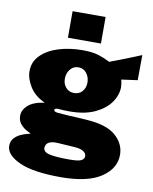

<svg xmlns="http://www.w3.org/2000/svg" viewBox="-96 -794 826 1037"><g transform="rotate(10 317.0 -276.0)"><path d="M309 171Q156 171 81 136.2Q6 101.5 6 52Q6 27 20.5 10.8Q35 -5.5 54.5 -14.5Q74 -23.5 90 -27.5Q106 -31.5 109 -32Q101.5 -36 84 -45.5Q66.5 -55 51.2 -72.8Q36 -90.5 36 -119Q36 -150 65.2 -176Q94.5 -202 155 -210Q99 -235 71.5 -279Q44 -323 44 -364Q44 -416 80.5 -452Q117 -488 176.8 -506.5Q236.5 -525 307 -525Q362.5 -525 396.5 -514Q430.5 -503 459 -488Q473.5 -493.5 493.8 -501.2Q514 -509 537.2 -518Q560.5 -527 584 -536.5Q607.5 -546 629 -555L628 -417L540 -405Q543 -394 544.5 -381.8Q546 -369.5 546 -365Q546 -321 517.5 -280.2Q489 -239.5 433 -213.2Q377 -187 295 -187Q283 -187 261 -187.8Q239 -188.5 226 -190Q218.5 -188.5 215.2 -186.8Q212 -185 212 -181Q212 -170.5 234.5 -168.5Q257 -166.5 295 -164Q308.5 -163.5 336.8 -162Q365 -160.5 398 -158Q505.5 -150.5 554.8 -106.8Q604 -63 604 -3Q604 72 530 121.5Q456 171 309 171ZM339 69Q390 69 405 60Q420 51 420 37Q420 20.5 403 10.2Q386 0 356 -2L262 -8Q235 -9.5 220.5 -3.8Q206 2 200.5 11.2Q195 20.5 195 29Q195 53.5 230 61.2Q265 69 339 69ZM301 -289Q329 -289 346 -308.5Q363 -328 363 -357Q363 -386.5 346 -408.2Q329 -430 301 -430Q273.5 -430 256.2 -408.2Q239 -386.5 239 -357Q239 -328 256.2 -308.5Q273.5 -289 301 -289ZM217 -577.5V-723H398V-577.5Z"/></g></svg>

Font: Public Sans Black
Style: Regular
Weight: 900
Designer: The Public Sans Project Authors: Dan O. Williams and USWDS (Libre Franklin designed by Pablo Impallari and Rodrigo Fuenz
Version: Version 1.007